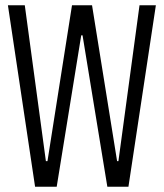

<svg xmlns="http://www.w3.org/2000/svg" viewBox="-20 -708 621 728"><path d="M113 0 10 -688H74L154 -97H160L253 -688H329L424 -97H429L509 -688H571L467 0H387L293 -574H288L195 0Z"/></svg>

Font: Saira ExtraCondensed
Style: Regular
Weight: 400
Width: 2
Designer: Hector Gatti with collaboration of the Omnibus-Type team
Foundry: Omnibus-Type
Version: Version 1.101